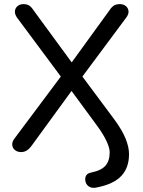

<svg xmlns="http://www.w3.org/2000/svg" viewBox="-20 -732 695 933"><path d="M450 179Q429 184 414 175.5Q399 167 395 149Q392 130 399.5 119.5Q407 109 425 106Q473 96 493 72.5Q513 49 513 8Q513 -13 498 -45.5Q483 -78 454 -118L310 -314H345L133 -23Q121 -7 109 0Q97 7 83 7Q65 7 53 -2.5Q41 -12 39.5 -27Q38 -42 49 -57L289 -378V-342L63 -646Q51 -663 52.5 -678Q54 -693 65.5 -702.5Q77 -712 94 -712Q110 -712 121 -705.5Q132 -699 143 -682L343 -409H314L512 -682Q523 -699 534.5 -705.5Q546 -712 562 -712Q580 -712 591.5 -702.5Q603 -693 604.5 -678Q606 -663 593 -646L367 -342V-378L536 -151Q574 -99 590.5 -58Q607 -17 607 17Q607 83 569.5 123Q532 163 450 179Z"/></svg>

Font: Nunito Medium
Style: Regular
Weight: 500
Designer: Vernon Adams
Foundry: Vernon Adams
Version: Version 3.602